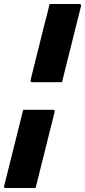

<svg xmlns="http://www.w3.org/2000/svg" viewBox="-31 -780 426 960"><path d="M217 -760H366Q372 -760 373 -757Q376 -754 374 -749L279 -369H130Q120 -369 122 -380L192 -661Q199 -686 205 -710.5Q211 -735 217 -760ZM85 -231H234Q245 -231 242 -220L147 160H-2Q-14 160 -10 149Z"/></svg>

Font: Recursive Sn Lnr St XBd
Style: Italic
Weight: 800
Italic angle: -15°
Version: Version 1.079;hotconv 1.0.112;makeotfexe 2.5.65598; ttfautoh